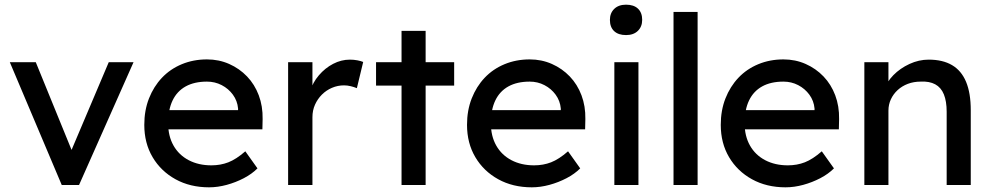

<svg xmlns="http://www.w3.org/2000/svg" viewBox="-20 -791 4237 821"><path d="M244 0 22 -525H133L286 -150L445 -525H551L318 0Z M597 -257Q597 -319 617 -370Q637 -421 672.5 -458.5Q708 -496 757.5 -516.5Q807 -537 865 -537Q916 -537 960 -517.5Q1004 -498 1036.5 -464Q1069 -430 1086.5 -383.5Q1104 -337 1103 -282L1102 -238H673L650 -320H1013L998 -303V-327Q995 -360 976 -386Q957 -412 928 -427Q899 -442 865 -442Q811 -442 774 -421.5Q737 -401 718 -361.5Q699 -322 699 -264Q699 -209 722 -168.5Q745 -128 787 -106Q829 -84 884 -84Q923 -84 956.5 -97Q990 -110 1029 -144L1081 -71Q1057 -47 1022.5 -29Q988 -11 949.5 -0.5Q911 10 874 10Q793 10 730.5 -24.5Q668 -59 632.5 -119Q597 -179 597 -257Z M1212 0V-525H1316V-360L1306 -400Q1317 -438 1343.5 -469Q1370 -500 1404.5 -518Q1439 -536 1476 -536Q1493 -536 1508.5 -533Q1524 -530 1533 -526L1506 -414Q1494 -419 1479.5 -422.5Q1465 -426 1451 -426Q1424 -426 1399.5 -415.5Q1375 -405 1356.5 -386.5Q1338 -368 1327 -343.5Q1316 -319 1316 -290V0Z M1697 0V-425H1588V-525H1697V-659H1800V-525H1922V-425H1800V0Z M1977 -257Q1977 -319 1997 -370Q2017 -421 2052.5 -458.5Q2088 -496 2137.5 -516.5Q2187 -537 2245 -537Q2296 -537 2340 -517.5Q2384 -498 2416.5 -464Q2449 -430 2466.5 -383.5Q2484 -337 2483 -282L2482 -238H2053L2030 -320H2393L2378 -303V-327Q2375 -360 2356 -386Q2337 -412 2308 -427Q2279 -442 2245 -442Q2191 -442 2154 -421.5Q2117 -401 2098 -361.5Q2079 -322 2079 -264Q2079 -209 2102 -168.5Q2125 -128 2167 -106Q2209 -84 2264 -84Q2303 -84 2336.5 -97Q2370 -110 2409 -144L2461 -71Q2437 -47 2402.5 -29Q2368 -11 2329.5 -0.5Q2291 10 2254 10Q2173 10 2110.5 -24.5Q2048 -59 2012.5 -119Q1977 -179 1977 -257Z M2607 0V-525H2710V0ZM2588 -706Q2588 -735 2606.5 -753Q2625 -771 2657 -771Q2690 -771 2708 -754Q2726 -737 2726 -706Q2726 -677 2707.5 -659Q2689 -641 2657 -641Q2624 -641 2606 -658Q2588 -675 2588 -706Z M2860 0V-740H2963V0Z M3062 -257Q3062 -319 3082 -370Q3102 -421 3137.5 -458.5Q3173 -496 3222.5 -516.5Q3272 -537 3330 -537Q3381 -537 3425 -517.5Q3469 -498 3501.5 -464Q3534 -430 3551.5 -383.5Q3569 -337 3568 -282L3567 -238H3138L3115 -320H3478L3463 -303V-327Q3460 -360 3441 -386Q3422 -412 3393 -427Q3364 -442 3330 -442Q3276 -442 3239 -421.5Q3202 -401 3183 -361.5Q3164 -322 3164 -264Q3164 -209 3187 -168.5Q3210 -128 3252 -106Q3294 -84 3349 -84Q3388 -84 3421.5 -97Q3455 -110 3494 -144L3546 -71Q3522 -47 3487.5 -29Q3453 -11 3414.5 -0.5Q3376 10 3339 10Q3258 10 3195.5 -24.5Q3133 -59 3097.5 -119Q3062 -179 3062 -257Z M3676 -525H3779V-417L3761 -405Q3771 -440 3800 -469.5Q3829 -499 3869 -517.5Q3909 -536 3951 -536Q4011 -536 4051 -512.5Q4091 -489 4111 -441Q4131 -393 4131 -320V0H4028V-313Q4028 -358 4016 -387.5Q4004 -417 3979 -430.5Q3954 -444 3917 -442Q3887 -442 3862 -432.5Q3837 -423 3818.5 -406Q3800 -389 3789.5 -366.5Q3779 -344 3779 -318V0H3728Q3715 0 3702 0Q3689 0 3676 0Z"/></svg>

Font: Our Lexend
Style: Regular
Weight: 400
Designer: Bonnie Shaver-Troup, Thomas Jockin
Foundry: Lexend
Version: Version 1.007